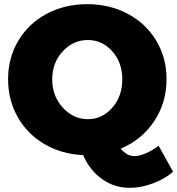

<svg xmlns="http://www.w3.org/2000/svg" viewBox="-20 -734 855 926"><path d="M745.1 -30.8 814.9 94.2Q774.4 129.4 717 150.6Q659.7 171.9 606 171.9Q531.7 171.9 472.2 129.6Q412.6 87.4 380.9 14.2Q276.9 9.3 194.3 -39.1Q111.8 -87.4 65.4 -169.4Q19 -251.5 19 -352.1Q19 -455.1 68.4 -537.8Q117.7 -620.6 204.8 -667.2Q292 -713.9 400.9 -713.9Q509.3 -713.9 596.9 -667Q684.6 -620.1 733.9 -537.4Q783.2 -454.6 783.2 -352.1Q783.2 -238.3 723.1 -148.7Q663.1 -59.1 562 -17.1Q591.8 19 628.9 19Q651.4 19 682.6 5.6Q713.9 -7.8 745.1 -30.8ZM403.8 -159.2Q473.1 -159.2 521.5 -214.6Q569.8 -270 569.8 -351.1Q569.8 -432.1 521.5 -486.6Q473.1 -541 403.8 -541Q333 -541 282.5 -486.3Q231.9 -431.6 231.9 -351.1Q231.9 -270.5 283 -214.8Q334 -159.2 403.8 -159.2Z"/></svg>

Font: Montserrat arm ExtraBold
Style: Regular
Weight: 800
Designer: Julieta Ulanovsky
Foundry: Julieta Ulanovsky
Version: Version 6.000;PS 006.000;hotconv 1.0.88;makeotf.lib2.5.64775